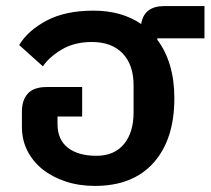

<svg xmlns="http://www.w3.org/2000/svg" viewBox="-20 -599 692 631"><path d="M292 12Q240 12 196 -2.5Q152 -17 120 -42.5Q88 -68 70 -103.5Q52 -139 52 -182V-232Q52 -270 71.5 -291.5Q91 -313 134 -313H250V-216H169V-192Q169 -140 203 -113.5Q237 -87 297 -87Q355 -87 387 -125Q419 -163 419 -230V-319Q419 -386 383 -423.5Q347 -461 282 -461Q224 -461 182.5 -436Q141 -411 121 -381L43 -451Q72 -499 133.5 -531.5Q195 -564 287 -564Q380 -564 444 -520Q453 -579 520 -579H652V-473H497V-468Q524 -433 538.5 -384.5Q553 -336 553 -276Q553 -141 485 -64.5Q417 12 292 12Z"/></svg>

Font: IBM Plex Sans Thai SmBld
Style: Regular
Weight: 600
Designer: Mike Abbink, Paul van der Laan, Pieter van Rosmalen, Ben Mitchell, Mark Frömberg
Foundry: Bold Monday
Version: Version 1.2